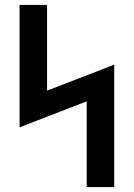

<svg xmlns="http://www.w3.org/2000/svg" viewBox="-20 -755 540 775"><path d="M330 0V-346L59 -241V-735H170V-389L441 -494V0Z"/></svg>

Font: Iosevka SS08 Regular
Style: Bold
Weight: 700
Monospace: yes
Designer: Belleve Invis
Foundry: Belleve Invis
Version: Version 16.3.4; ttfautohint (v1.8.4)